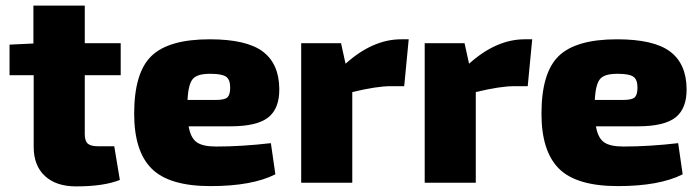

<svg xmlns="http://www.w3.org/2000/svg" viewBox="-20 -651 2493 684"><path d="M282 -383V-173Q282 -149 292.5 -139.5Q303 -130 329 -130H387L407 -10Q350 13 251 13Q180 13 140 -24Q100 -61 100 -128V-383H14V-492L99 -496V-631H282V-497H410V-383Z M801 -201H652Q659 -160 680.5 -144.5Q702 -129 750 -129Q841 -129 945 -141L961 -30Q878 12 730 12Q583 12 520.5 -50Q458 -112 458 -246Q458 -392 519.5 -451.5Q581 -511 727 -511Q858 -511 916 -467.5Q974 -424 975 -335Q976 -265 936 -233Q896 -201 801 -201ZM648 -295H750Q781 -295 790.5 -304.5Q800 -314 800 -339Q800 -368 785 -378Q770 -388 732 -388Q685 -389 668 -371Q651 -353 648 -295Z M1436 -511 1420 -344H1372Q1322 -344 1235 -323V0H1053V-497H1195L1211 -424Q1308 -511 1409 -511Z M1876 -511 1860 -344H1812Q1762 -344 1675 -323V0H1493V-497H1635L1651 -424Q1748 -511 1849 -511Z M2252 -201H2103Q2110 -160 2131.5 -144.5Q2153 -129 2201 -129Q2292 -129 2396 -141L2412 -30Q2329 12 2181 12Q2034 12 1971.5 -50Q1909 -112 1909 -246Q1909 -392 1970.5 -451.5Q2032 -511 2178 -511Q2309 -511 2367 -467.5Q2425 -424 2426 -335Q2427 -265 2387 -233Q2347 -201 2252 -201ZM2099 -295H2201Q2232 -295 2241.5 -304.5Q2251 -314 2251 -339Q2251 -368 2236 -378Q2221 -388 2183 -388Q2136 -389 2119 -371Q2102 -353 2099 -295Z"/></svg>

Font: Exo 2.0 Extra Bold
Style: Regular
Weight: 800
Designer: Natanael Gama
Version: Version 1.001;PS 001.001;hotconv 1.0.70;makeotf.lib2.5.58329